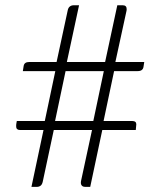

<svg xmlns="http://www.w3.org/2000/svg" viewBox="-20 -728 620 748"><path d="M378.5 -221.5 331.5 0H311Q304 0 299.5 -4.2Q295 -8.5 295 -16.5Q295 -20 295.5 -22L338.5 -221.5H189.5L146.5 -20Q144 -9 138 -4.5Q132 0 123.5 0H102.5L149.5 -221.5H58Q51 -221.5 47 -224.8Q43 -228 43 -236.5Q43 -239 43 -241.2Q43 -243.5 44 -248.5L45.5 -256.5H154.5L195.5 -451H69L72 -470Q74 -486.5 94 -486.5H200.5L244 -688.5Q246 -698 252.2 -702.8Q258.5 -707.5 267 -707.5H288L240.5 -486.5H389.5L437 -707.5H458Q473.5 -707.5 473.5 -692.5Q473.5 -688.5 473 -686.5L429.5 -486.5H542L539 -467.5Q536.5 -451 516.5 -451H424.5L383.5 -256.5H496Q511 -256.5 511 -243.5L509 -221.5ZM194.5 -256.5H343.5L384.5 -451H235.5Z"/></svg>

Font: o
Style: Regular
Weight: 300
Designer: Lukasz Dziedzic
Foundry: Lukasz Dziedzic
Version: Version 1.104; Western+Polish opensource; ttfautohint (v1.8.